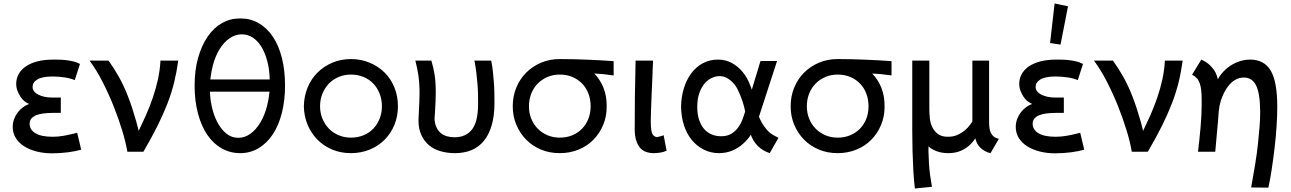

<svg xmlns="http://www.w3.org/2000/svg" viewBox="-20 -871 7407 1102"><path d="M446 -12Q433 -8 413.5 -4Q394 0 371.5 3Q349 6 325 7.5Q301 9 279 9Q232 9 190.5 -1.5Q149 -12 118.5 -31.5Q88 -51 70.5 -79Q53 -107 53 -142Q53 -166 61 -187.5Q69 -209 82 -226Q95 -243 112 -255.5Q129 -268 146 -274V-275Q133 -280 120 -290.5Q107 -301 97 -316.5Q87 -332 80 -350.5Q73 -369 73 -390Q73 -419 86.5 -444.5Q100 -470 127 -489Q154 -508 194 -518.5Q234 -529 288 -529Q305 -529 323.5 -528.5Q342 -528 362 -525.5Q382 -523 401 -518.5Q420 -514 439 -504L409 -411Q398 -416 383.5 -420Q369 -424 352.5 -426.5Q336 -429 318.5 -430.5Q301 -432 283 -432Q251 -432 229 -427.5Q207 -423 193.5 -414.5Q180 -406 173.5 -395.5Q167 -385 167 -372Q167 -358 176 -346.5Q185 -335 200 -327.5Q215 -320 235.5 -315.5Q256 -311 280 -311H329V-223H282Q255 -223 230.5 -220Q206 -217 188.5 -210Q171 -203 160.5 -191Q150 -179 150 -161Q150 -126 184 -106Q218 -86 282 -86Q314 -86 347.5 -92Q381 -98 423 -109Z M711 0Q702 -54 681.5 -121.5Q661 -189 632.5 -260.5Q604 -332 569 -400.5Q534 -469 494 -523H603Q634 -480 662.5 -429.5Q691 -379 715.5 -315.5Q740 -252 762 -174Q769 -148 776 -120Q797 -164 817 -208Q840 -260 857.5 -311.5Q875 -363 886.5 -415.5Q898 -468 901 -523H1003Q994 -457 979.5 -398Q965 -339 941.5 -278Q918 -217 884.5 -149.5Q851 -82 803 0Z M1359 8Q1301 8 1253 -19Q1205 -46 1170.5 -96Q1136 -146 1116.5 -218.5Q1097 -291 1097 -380Q1097 -468 1117 -539Q1137 -610 1172 -661Q1207 -712 1254 -738.5Q1301 -765 1355 -765Q1357 -765 1359 -765Q1361 -765 1363 -765Q1418 -765 1465 -738Q1512 -711 1546 -660.5Q1580 -610 1598 -538.5Q1616 -467 1616 -380Q1616 -295 1598 -223.5Q1580 -152 1546.5 -101Q1513 -50 1465 -21Q1417 8 1359 8ZM1348 -80Q1385 -80 1417.5 -103.5Q1450 -127 1474.5 -168Q1499 -209 1513 -264Q1523 -303 1527 -345H1185Q1186 -303 1195 -263Q1206 -210 1227.5 -169.5Q1249 -129 1279 -104.5Q1309 -80 1348 -80ZM1202 -497Q1192 -459 1187 -415H1528Q1527 -459 1519 -499Q1508 -552 1487 -591Q1466 -630 1435.5 -652Q1405 -674 1367 -674Q1332 -674 1299.5 -652.5Q1267 -631 1242 -591.5Q1217 -552 1202 -497Z M1994 8Q1936 8 1887 -12.5Q1838 -33 1802 -69.5Q1766 -106 1745.5 -155Q1725 -204 1724 -261Q1725 -319 1745.5 -368.5Q1766 -418 1802 -454Q1838 -490 1887 -511Q1936 -532 1994 -532Q2052 -532 2102 -511Q2152 -490 2188 -454Q2224 -418 2244 -368.5Q2264 -319 2264 -261Q2264 -204 2244 -155Q2224 -106 2188 -69.5Q2152 -33 2102 -12.5Q2052 8 1994 8ZM1994 -81Q2033 -81 2066 -94.5Q2099 -108 2122 -132Q2145 -156 2158.5 -189Q2172 -222 2172 -261Q2172 -301 2158.5 -334.5Q2145 -368 2122 -392Q2099 -416 2066 -429.5Q2033 -443 1994 -443Q1957 -443 1924.5 -429.5Q1892 -416 1868.5 -392Q1845 -368 1831 -334.5Q1817 -301 1817 -261Q1817 -222 1831 -189Q1845 -156 1868.5 -132Q1892 -108 1924.5 -94.5Q1957 -81 1994 -81Z M2382 -179Q2382 -191 2383 -208.5Q2384 -226 2385 -247Q2386 -268 2387 -291Q2388 -314 2388 -336Q2388 -396 2381 -440.5Q2374 -485 2364 -523H2456Q2462 -502 2466.5 -483Q2471 -464 2474.5 -442Q2478 -420 2479.5 -395Q2481 -370 2481 -337Q2481 -315 2480 -293Q2479 -271 2478 -252Q2477 -233 2476 -217.5Q2475 -202 2474 -191Q2475 -162 2484.5 -141.5Q2494 -121 2509 -108Q2524 -95 2545 -89Q2566 -83 2590 -83Q2656 -84 2690 -129Q2724 -174 2724 -275Q2724 -278 2724 -281Q2724 -302 2723.5 -330Q2723 -358 2720.5 -389Q2718 -420 2714 -454Q2710 -488 2703 -523H2799Q2805 -497 2808.5 -465Q2812 -433 2814.5 -400.5Q2817 -368 2817.5 -336.5Q2818 -305 2818 -279Q2818 -206 2802 -151.5Q2786 -97 2756.5 -61.5Q2727 -26 2685.5 -9Q2644 8 2591 8Q2549 8 2510.5 -2.5Q2472 -13 2444 -36Q2416 -59 2399 -94.5Q2382 -130 2382 -179Z M3193 8Q3134 8 3085 -12.5Q3036 -33 3000 -69.5Q2964 -106 2943.5 -155Q2923 -204 2923 -261Q2923 -319 2943.5 -368.5Q2964 -418 3000 -454Q3036 -490 3085 -511Q3134 -532 3193 -532Q3194 -532 3195 -532Q3236 -532 3274 -531Q3312 -530 3349.5 -528.5Q3387 -527 3424.5 -525Q3462 -523 3502 -520V-438Q3475 -441 3458 -443.5Q3441 -446 3421 -447Q3408 -448 3391 -449Q3424 -415 3443 -369Q3462 -321 3462 -267Q3462 -264 3462 -261Q3462 -258 3462 -256Q3462 -202 3442 -154Q3422 -106 3386.5 -69.5Q3351 -33 3301 -12.5Q3251 8 3193 8ZM3193 -81Q3232 -81 3264.5 -94.5Q3297 -108 3320.5 -132Q3344 -156 3357 -189Q3370 -222 3370 -261Q3370 -301 3357 -334.5Q3344 -368 3320.5 -392Q3297 -416 3264.5 -429.5Q3232 -443 3193 -443Q3155 -443 3123 -429.5Q3091 -416 3067 -392Q3043 -368 3029.5 -334.5Q3016 -301 3016 -261Q3016 -222 3029.5 -189Q3043 -156 3067 -132Q3091 -108 3123 -94.5Q3155 -81 3193 -81Z M3732 8Q3708 8 3687.5 0.5Q3667 -7 3653 -23.5Q3639 -40 3631 -66.5Q3623 -93 3623 -128Q3623 -269 3624 -317.5Q3625 -366 3626 -417Q3627 -468 3628 -523H3728Q3727 -480 3724.5 -428.5Q3722 -377 3720 -327.5Q3718 -278 3716.5 -236.5Q3715 -195 3715 -171Q3716 -118 3724.5 -102Q3733 -86 3751 -84Q3760 -86 3770 -88.5Q3780 -91 3789 -95L3806 -6Q3789 2 3769 5Q3749 8 3732 8Z M4398 8 4378 0Q4360 -8 4344.5 -20Q4329 -32 4315.5 -49Q4302 -66 4293 -88Q4292 -93 4290 -98Q4271 -69 4246 -47Q4218 -21 4182.5 -6.5Q4147 8 4107 8Q4060 8 4020 -12Q3980 -32 3951 -67Q3922 -102 3906 -151Q3890 -200 3889 -258Q3890 -316 3905.5 -365.5Q3921 -415 3948.5 -451.5Q3976 -488 4015 -508.5Q4054 -529 4100 -529Q4145 -529 4180.5 -509.5Q4216 -490 4242.5 -458Q4269 -426 4285 -383Q4291 -370 4295 -356L4345 -521H4440L4336 -201Q4346 -178 4356 -161Q4368 -142 4380 -128Q4392 -114 4403.5 -105.5Q4415 -97 4425 -92L4448 -80ZM4246 -198Q4252 -215 4257 -231Q4254 -244 4251 -258Q4244 -284 4234.5 -309.5Q4225 -335 4213.5 -358Q4202 -381 4186 -397.5Q4170 -414 4151.5 -424Q4133 -434 4109 -434Q4087 -434 4064 -423Q4041 -412 4023 -390.5Q4005 -369 3993.5 -335.5Q3982 -302 3982 -257Q3982 -214 3993 -182Q4004 -150 4022.5 -129.5Q4041 -109 4065.5 -99Q4090 -89 4118 -89Q4156 -89 4180.5 -105Q4205 -121 4221 -145.5Q4237 -170 4246 -198Z M4788 8Q4729 8 4680 -12.5Q4631 -33 4595 -69.5Q4559 -106 4538.5 -155Q4518 -204 4518 -261Q4518 -319 4538.5 -368.5Q4559 -418 4595 -454Q4631 -490 4680 -511Q4729 -532 4788 -532Q4789 -532 4790 -532Q4831 -532 4869 -531Q4907 -530 4944.5 -528.5Q4982 -527 5019.5 -525Q5057 -523 5097 -520V-438Q5070 -441 5053 -443.5Q5036 -446 5016 -447Q5003 -448 4986 -449Q5019 -415 5038 -369Q5057 -321 5057 -267Q5057 -264 5057 -261Q5057 -258 5057 -256Q5057 -202 5037 -154Q5017 -106 4981.5 -69.5Q4946 -33 4896 -12.5Q4846 8 4788 8ZM4788 -81Q4827 -81 4859.5 -94.5Q4892 -108 4915.5 -132Q4939 -156 4952 -189Q4965 -222 4965 -261Q4965 -301 4952 -334.5Q4939 -368 4915.5 -392Q4892 -416 4859.5 -429.5Q4827 -443 4788 -443Q4750 -443 4718 -429.5Q4686 -416 4662 -392Q4638 -368 4624.5 -334.5Q4611 -301 4611 -261Q4611 -222 4624.5 -189Q4638 -156 4662 -132Q4686 -108 4718 -94.5Q4750 -81 4788 -81Z M5665 8 5648 3Q5614 -11 5596 -36Q5584 -52 5578 -77Q5573 -70 5568 -63Q5552 -42 5530.5 -26Q5509 -10 5482.5 -1Q5456 8 5422 8Q5374 8 5338 -11Q5321 -19 5309 -31Q5309 -15 5309 0Q5310 35 5312 68.5Q5314 102 5318.5 135Q5323 168 5329 201L5231 211Q5225 161 5222 106Q5219 51 5217.5 -5.5Q5216 -62 5216 -117V-523H5314V-245Q5314 -219 5317 -191Q5320 -163 5331.5 -140Q5343 -117 5364 -101.5Q5385 -86 5420 -86Q5451 -86 5475 -96.5Q5499 -107 5518 -123Q5537 -139 5551 -159Q5556 -167 5561 -174V-523H5657V-170Q5657 -129 5667 -109Q5677 -89 5695 -80L5713 -74Z M6203 -12Q6190 -8 6170.5 -4Q6151 0 6128.5 3Q6106 6 6082 7.5Q6058 9 6036 9Q5989 9 5947.5 -1.5Q5906 -12 5875.5 -31.5Q5845 -51 5827.5 -79Q5810 -107 5810 -142Q5810 -166 5818 -187.5Q5826 -209 5839 -226Q5852 -243 5869 -255.5Q5886 -268 5903 -274V-275Q5890 -280 5877 -290.5Q5864 -301 5854 -316.5Q5844 -332 5837 -350.5Q5830 -369 5830 -390Q5830 -419 5843.5 -444.5Q5857 -470 5884 -489Q5911 -508 5951 -518.5Q5991 -529 6045 -529Q6062 -529 6080.5 -528.5Q6099 -528 6119 -525.5Q6139 -523 6158 -518.5Q6177 -514 6196 -504L6166 -411Q6155 -416 6140.5 -420Q6126 -424 6109.5 -426.5Q6093 -429 6075.5 -430.5Q6058 -432 6040 -432Q6008 -432 5986 -427.5Q5964 -423 5950.5 -414.5Q5937 -406 5930.5 -395.5Q5924 -385 5924 -372Q5924 -358 5933 -346.5Q5942 -335 5957 -327.5Q5972 -320 5992.5 -315.5Q6013 -311 6037 -311H6086V-223H6039Q6012 -223 5987.5 -220Q5963 -217 5945.5 -210Q5928 -203 5917.5 -191Q5907 -179 5907 -161Q5907 -126 5941 -106Q5975 -86 6039 -86Q6071 -86 6104.5 -92Q6138 -98 6180 -109ZM6110 -835 6067 -615 6007 -624 6033 -851Z M6476 0Q6467 -54 6446.5 -121.5Q6426 -189 6397.5 -260.5Q6369 -332 6334 -400.5Q6299 -469 6259 -523H6368Q6399 -480 6427.5 -429.5Q6456 -379 6480.5 -315.5Q6505 -252 6527 -174Q6534 -148 6541 -120Q6562 -164 6582 -208Q6605 -260 6622.5 -311.5Q6640 -363 6651.5 -415.5Q6663 -468 6666 -523H6768Q6759 -457 6744.5 -398Q6730 -339 6706.5 -278Q6683 -217 6649.5 -149.5Q6616 -82 6568 0Z M7161 205Q7174 135 7184 73Q7194 11 7200 -44Q7206 -99 7209.5 -145Q7213 -191 7213 -230Q7212 -335 7189.5 -380.5Q7167 -426 7119 -426Q7089 -426 7063.5 -409Q7038 -392 7019 -362Q7000 -332 6987 -293Q6978 -264 6975 -232Q6973 -205 6971 -177Q6964 -94 6955 0H6856Q6865 -74 6871 -143.5Q6877 -213 6877 -268Q6877 -277 6877 -285Q6877 -295 6877 -303Q6877 -330 6874.5 -353Q6872 -376 6865.5 -394Q6859 -412 6848 -423.5Q6837 -435 6822 -442L6875 -529Q6904 -516 6923.5 -497.5Q6943 -479 6956 -456Q6965 -438 6970 -416Q6975 -425 6980 -433Q7000 -462 7027.5 -483.5Q7055 -505 7088 -517Q7121 -529 7155 -529Q7236 -529 7273.5 -465.5Q7311 -402 7311 -259Q7311 -208 7307 -146Q7303 -84 7295.5 -21Q7288 42 7279 101.5Q7270 161 7260 206Z"/></svg>

Font: Rising Sun Medium
Style: Regular
Weight: 500
Designer: Matt McInerney, Pablo Impallari, Rodrigo Fuenzalida (Raleway font), Stephen Hutchings (Greek), Cristiano Sobral (main ch
Foundry: The Rising Sun Project Authors
Version: Version 4.327; ttfautohint (v1.8.4.7-5d5b-dirty)